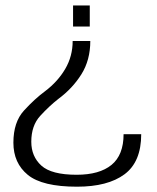

<svg xmlns="http://www.w3.org/2000/svg" viewBox="-20 -610 592 724"><path d="M320.5 -455.5H254Q254 -398 226 -350.2Q198 -302.5 150.5 -266.5Q110.5 -237 70.5 -193.2Q30.5 -149.5 30.5 -72Q30.5 5 85 49.5Q139.5 94 270.5 94Q386.5 94 449.5 47.2Q512.5 0.5 512.5 -104H446Q446 -25.5 400.5 11.8Q355 49 269 49Q174 49 136 14.5Q98 -20 98 -75.5Q98 -136.5 131.8 -173.2Q165.5 -210 200 -237Q253.5 -276.5 287 -330Q320.5 -383.5 320.5 -455.5ZM318.5 -510V-589.5H255.5V-510Z"/></svg>

Font: Anybody Expanded Light
Style: Regular
Weight: 300
Width: 7
Version: Version 1.113;gftools[0.9.25]